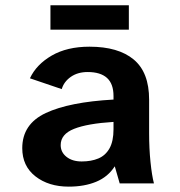

<svg xmlns="http://www.w3.org/2000/svg" viewBox="-20 -684 672 716"><path d="M236.3 12Q161.2 12 112.1 -26.4Q63 -64.8 63 -131.4Q63 -221.4 150.7 -262.5Q238.4 -303.6 403.3 -312.7V-325.8Q403.3 -371.3 379 -393.4Q354.6 -415.4 306.9 -415.4Q270 -415.4 244.2 -397.5Q218.4 -379.5 210.2 -351.7L91.6 -392Q115.5 -443.4 172.8 -476.7Q230.1 -509.9 313.7 -509.9Q421.1 -509.9 478.6 -462.1Q536.1 -414.3 536.1 -312.4V-187Q536.1 -130.3 541.2 -80.1Q546.3 -29.9 554.1 0H426.4L408 -63.8Q382.6 -24.3 338.7 -6.2Q294.8 12 236.3 12ZM284.6 -81.9Q320.3 -81.9 346.9 -93.1Q373.5 -104.3 388.4 -130.8Q403.3 -157.3 403.3 -202V-229.4Q306.1 -223.3 256.2 -203.5Q206.3 -183.7 206.3 -143Q206.3 -116.3 228 -99.1Q249.7 -81.9 284.6 -81.9ZM168.1 -573.4V-664.3H460.5V-573.4Z"/></svg>

Font: Atkinson Hyperlegible Mono ExtraLight
Style: Regular
Weight: 200
Monospace: yes
Designer: Elliott Scott, Megan Eiswerth, Linus Boman, Theodore Petrosky, Letters from Sweden
Foundry: Applied Design Works, Letters from Sweden
Version: Version 2.001